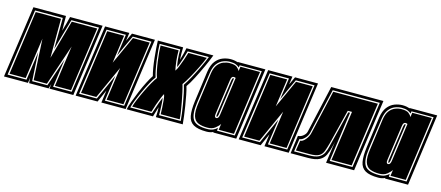

<svg xmlns="http://www.w3.org/2000/svg" viewBox="-68 -885 2931 1276"><g transform="rotate(15 1398.0 -247.5)"><path d="M-26 0 44 -495H268L269 -394Q273 -408 276.5 -421Q280 -434 284 -447L296 -495H520L451 0H287L291 -34L281 0H147L144 -36L139 0ZM-6 -18H124L152 -214L163 -18H268L334 -213L307 -18H435L500 -477H310Q295 -426 279.5 -371Q264 -316 249 -262L251 -477H60ZM5 -27 67 -468H241L240 -199L315 -468H490L428 -27H317L357 -309L262 -27H171L156 -309L116 -27Z M467 0 537 -495H704L696 -439L722 -495H880L811 0H644L656 -86L618 0ZM486 -18H608L688 -195L663 -18H796L861 -477H732Q715 -442 698 -404.5Q681 -367 664 -329L685 -477H552ZM497 -27 559 -468H675L648 -275L736 -468H851L789 -27H673L705 -254L602 -27Z M818 0Q822 -21 835 -56.5Q848 -92 864.5 -131.5Q881 -171 898.5 -205Q916 -239 929 -258Q923 -279 917.5 -311.5Q912 -344 908.5 -379.5Q905 -415 902.5 -446Q900 -477 900 -495H1074Q1073 -473 1073.5 -452.5Q1074 -432 1075 -409Q1083 -434 1088 -455Q1093 -476 1097 -495H1282Q1268 -458 1246.5 -411Q1225 -364 1202.5 -320.5Q1180 -277 1162 -252Q1169 -229 1175.5 -195Q1182 -161 1188 -124.5Q1194 -88 1198 -55Q1202 -22 1204 0H1019Q1020 -14 1020.5 -34.5Q1021 -55 1020 -69Q1011 -42 999 0ZM838 -18H987Q1003 -66 1012.5 -93Q1022 -120 1029 -136Q1032 -122 1033.5 -100.5Q1035 -79 1035.5 -56.5Q1036 -34 1036 -18H1185Q1184 -37 1180 -68Q1176 -99 1170 -134Q1164 -169 1157 -201.5Q1150 -234 1143 -256Q1159 -279 1180.5 -318.5Q1202 -358 1223 -401.5Q1244 -445 1256 -477H1110Q1104 -454 1096 -429.5Q1088 -405 1081 -385.5Q1074 -366 1069 -358Q1065 -375 1061.5 -408Q1058 -441 1059 -477H917Q917 -461 919.5 -431Q922 -401 926.5 -367Q931 -333 937 -302.5Q943 -272 949 -254Q936 -238 919 -206.5Q902 -175 885 -138.5Q868 -102 855 -69Q842 -36 838 -18ZM849 -27Q853 -44 866 -75.5Q879 -107 896 -142.5Q913 -178 930 -208Q947 -238 959 -253Q952 -270 946 -299Q940 -328 935.5 -360.5Q931 -393 928.5 -422Q926 -451 926 -468H1050Q1050 -428 1054 -394Q1058 -360 1064 -332Q1073 -344 1082.5 -368Q1092 -392 1101.5 -419Q1111 -446 1117 -468H1244Q1232 -437 1212 -396.5Q1192 -356 1171 -318.5Q1150 -281 1133 -258Q1139 -239 1146 -207.5Q1153 -176 1159.5 -141Q1166 -106 1170.5 -75.5Q1175 -45 1176 -27H1045Q1045 -43 1043.5 -70.5Q1042 -98 1039.5 -124.5Q1037 -151 1032 -162Q1027 -154 1017.5 -131.5Q1008 -109 998 -80.5Q988 -52 981 -27Z M1367 6Q1308 6 1278 -11.5Q1248 -29 1241 -67.5Q1234 -106 1242 -168L1271 -380Q1278 -428 1298.5 -454Q1319 -480 1346.5 -490.5Q1374 -501 1401 -501Q1416 -501 1429 -498.5Q1442 -496 1451 -493V-495H1640L1572 0H1414V-4Q1395 6 1367 6ZM1367 -12Q1393 -12 1409 -19.5Q1425 -27 1436 -38L1435 -18H1557L1620 -477H1468L1466 -461Q1457 -470 1441.5 -476.5Q1426 -483 1401 -483Q1378 -483 1354.5 -474Q1331 -465 1313 -442Q1295 -419 1289 -377L1259 -165Q1247 -82 1269 -47Q1291 -12 1367 -12ZM1367 -21Q1328 -21 1303 -32Q1278 -43 1268.5 -74Q1259 -105 1268 -165L1297 -376Q1303 -415 1319.5 -436Q1336 -457 1358 -465.5Q1380 -474 1401 -474Q1436 -474 1450.5 -462.5Q1465 -451 1471 -438L1475 -469H1610L1549 -27H1444L1450 -69Q1441 -54 1420.5 -37.5Q1400 -21 1367 -21ZM1408 -98Q1423 -98 1427 -124L1464 -389Q1457 -392 1449 -392Q1443 -392 1438 -386.5Q1433 -381 1431 -365L1397 -124Q1395 -109 1398.5 -103.5Q1402 -98 1408 -98ZM1409 -107Q1407 -107 1406 -110.5Q1405 -114 1406 -124L1440 -364Q1443 -383 1449 -383Q1452 -383 1454 -382L1418 -124Q1415 -107 1409 -107Z M1589 0 1659 -495H1826L1818 -439L1844 -495H2002L1933 0H1766L1778 -86L1740 0ZM1608 -18H1730L1810 -195L1785 -18H1918L1983 -477H1854Q1837 -442 1820 -404.5Q1803 -367 1786 -329L1807 -477H1674ZM1619 -27 1681 -468H1797L1770 -275L1858 -468H1973L1911 -27H1795L1827 -254L1724 -27Z M1946 0 1963 -124Q1981 -124 1998 -137.5Q2015 -151 2019 -168L2093 -495H2452L2383 0H2190L2211 -150Q2209 -144 2209 -141L2207 -131Q2205 -127 2205 -124L2203 -115Q2195 -81 2183 -55Q2171 -29 2144 -14.5Q2117 0 2065 0ZM1965 -18H2067Q2111 -18 2134 -30Q2157 -42 2168 -64Q2179 -86 2185 -115L2186 -121Q2187 -123 2187 -124.5Q2187 -126 2188 -128L2246 -362H2258L2210 -18H2367L2432 -477H2108L2037 -167Q2032 -144 2013.5 -125Q1995 -106 1978 -106ZM1975 -27 1986 -97Q2003 -97 2021.5 -119.5Q2040 -142 2045 -166L2114 -468H2421L2359 -27H2220L2269 -371H2240L2180 -130Q2171 -97 2162.5 -74Q2154 -51 2134 -39Q2114 -27 2068 -27Z M2549 6Q2490 6 2460 -11.5Q2430 -29 2423 -67.5Q2416 -106 2424 -168L2453 -380Q2460 -428 2480.5 -454Q2501 -480 2528.5 -490.5Q2556 -501 2583 -501Q2598 -501 2611 -498.5Q2624 -496 2633 -493V-495H2822L2754 0H2596V-4Q2577 6 2549 6ZM2549 -12Q2575 -12 2591 -19.5Q2607 -27 2618 -38L2617 -18H2739L2802 -477H2650L2648 -461Q2639 -470 2623.5 -476.5Q2608 -483 2583 -483Q2560 -483 2536.5 -474Q2513 -465 2495 -442Q2477 -419 2471 -377L2441 -165Q2429 -82 2451 -47Q2473 -12 2549 -12ZM2549 -21Q2510 -21 2485 -32Q2460 -43 2450.5 -74Q2441 -105 2450 -165L2479 -376Q2485 -415 2501.5 -436Q2518 -457 2540 -465.5Q2562 -474 2583 -474Q2618 -474 2632.5 -462.5Q2647 -451 2653 -438L2657 -469H2792L2731 -27H2626L2632 -69Q2623 -54 2602.5 -37.5Q2582 -21 2549 -21ZM2590 -98Q2605 -98 2609 -124L2646 -389Q2639 -392 2631 -392Q2625 -392 2620 -386.5Q2615 -381 2613 -365L2579 -124Q2577 -109 2580.5 -103.5Q2584 -98 2590 -98ZM2591 -107Q2589 -107 2588 -110.5Q2587 -114 2588 -124L2622 -364Q2625 -383 2631 -383Q2634 -383 2636 -382L2600 -124Q2597 -107 2591 -107Z"/></g></svg>

Font: Alumni Sans Collegiate One SC
Style: Italic
Weight: 400
Italic angle: -8°
Designer: Robert E. Leuschke
Foundry: Robert E. Leuschke
Version: Version 1.100